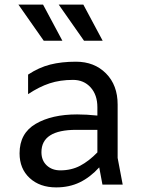

<svg xmlns="http://www.w3.org/2000/svg" viewBox="-20 -802 620 834"><path d="M425 0 411 -75Q372 -32 326.5 -10Q281 12 224 12Q153 12 109 -28.5Q65 -69 65 -136Q65 -223 135 -264Q205 -305 315 -305Q355 -305 403 -300V-336Q403 -390 373.5 -422.5Q344 -455 297 -455Q241 -455 195.5 -440Q150 -425 102 -393V-478Q149 -509 198 -521.5Q247 -534 310 -534Q390 -534 440.5 -483Q491 -432 491 -348V-116L513 0ZM403 -140V-238H311Q160 -238 160 -141Q160 -105 183 -83.5Q206 -62 242 -62Q290 -62 328 -82Q366 -102 403 -140ZM60 -782H167L251 -625H170ZM235 -782H342L426 -625H345Z"/></svg>

Font: Amiko
Style: Regular
Weight: 400
Designer: Pablo Impallari, Rodrigo Fuenzalida, Andres Torresi
Foundry: Impallari Type
Version: Version 1.001; ttfautohint (v1.3)